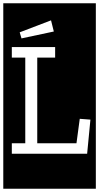

<svg xmlns="http://www.w3.org/2000/svg" viewBox="-32 -937 604 1170"><path d="M-12 213V-917H552V213ZM99 -703 296 -745 279 -813 88 -740ZM40 0H499L519 -208L454 -213L434 -64H195V-586H304V-650H40V-586H122V-64H40Z"/></svg>

Font: Zilla Slab Highlight Regular
Style: Regular
Weight: 400
Designer: Typotheque Type Foundry
Foundry: Typotheque type foundry
Version: Version 1.1; 2017; ttfautohint (v1.6)